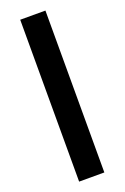

<svg xmlns="http://www.w3.org/2000/svg" viewBox="-170 -802 650 1002"><g transform="rotate(-20 155.0 -300.5)"><path d="M85 -750H225V149H85Z"/></g></svg>

Font: Golos UI
Style: Bold
Weight: 700
Designer: A.Korolkova, Vitaly Kuzmin
Foundry: ParaType Ltd
Version: Version 2.000